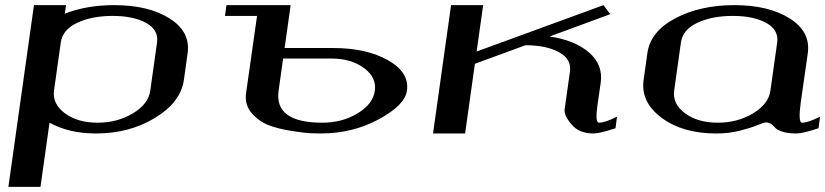

<svg xmlns="http://www.w3.org/2000/svg" viewBox="-20 -520 3215 748"><path d="M237.3 -500 232.4 -466.8Q317.4 -500 424.8 -500Q558.6 -500 640.6 -448.2Q722.7 -396.5 710.9 -312.5L696.3 -208Q683.6 -121.1 583.5 -60.5Q483.4 0 354.5 0Q249 0 172.9 -42L137.7 208H12.7L112.3 -500ZM565.4 -167 591.8 -354.5Q598.6 -403.3 549.3 -430.7Q500 -458 418.9 -458Q337.9 -458 280.8 -431.2Q223.6 -404.3 216.8 -354.5L190.4 -167Q183.6 -115.2 232.9 -78.6Q282.2 -42 360.4 -42Q437.5 -42 498 -78.6Q558.6 -115.2 565.4 -167Z M1083 -292 1065.4 -167Q1047.9 -42 1235.4 -42Q1313.5 -42 1373.5 -78.6Q1433.6 -115.2 1440.4 -167Q1447.3 -218.8 1397.5 -255.4Q1347.7 -292 1270.5 -292ZM1229.5 0Q1210 0 1187.5 -1Q1165 -2 1113.3 -10.3Q1061.5 -18.6 1024.4 -33.2Q987.3 -47.9 960 -80.1Q932.6 -112.3 938.5 -156.2L981.4 -458H856.4L862.3 -500H1112.3L1088.9 -333H1276.4Q1407.2 -333 1491.2 -285.6Q1575.2 -238.3 1565.4 -167Q1557.6 -110.4 1455.6 -55.2Q1353.5 0 1229.5 0Z M1862.3 -500 1836.9 -319.3 2331.1 -500 2357.4 -464.8 2121.1 -377.9Q2219.7 -363.3 2274.9 -315.4Q2330.1 -267.6 2320.3 -198.2L2307.6 -110.4Q2297.9 -42 2313.5 -42Q2336.9 -42 2383.8 -65.4L2377.9 -20.5Q2316.4 0 2292 0Q2236.3 0 2206.5 -35.2Q2176.8 -70.3 2179.7 -93.8L2200.2 -239.3Q2208 -289.1 2158.2 -316.4Q2108.4 -343.8 2027.3 -343.8L1830.1 -271.5L1792 0H1667L1737.3 -500Z M2981.4 -167 3007.8 -354.5Q3014.6 -403.3 2965.3 -430.7Q2916 -458 2835 -458Q2753.9 -458 2696.8 -431.2Q2639.6 -404.3 2632.8 -354.5L2606.4 -167Q2599.6 -115.2 2648.9 -78.6Q2698.2 -42 2776.4 -42Q2853.5 -42 2914.1 -78.6Q2974.6 -115.2 2981.4 -167ZM3099.6 -121.1Q3088.9 -42 3104.5 -42Q3127.9 -42 3174.8 -65.4L3168.9 -20.5Q3107.4 0 3083 0Q3049.8 0 3028.8 -6.8Q3007.8 -13.7 3001 -21.5Q2994.1 -29.3 2985.4 -36.1Q2976.6 -43 2963.9 -43Q2956.1 -43 2930.2 -32.2Q2904.3 -21.5 2861.8 -10.7Q2819.3 0 2770.5 0Q2639.6 0 2557.6 -61Q2475.6 -122.1 2487.3 -208L2502 -312.5Q2513.7 -397.5 2610.8 -448.7Q2708 -500 2840.8 -500Q2974.6 -500 3056.6 -448.2Q3138.7 -396.5 3127 -312.5Z"/></svg>

Font: okolaks
Style: BoldItalic
Weight: 600
Width: 8
Italic angle: -8°
Version: Version 000.6.0